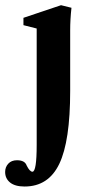

<svg xmlns="http://www.w3.org/2000/svg" viewBox="-62 -487 340 728"><path d="M31.2 220.2Q-4.9 220.2 -23.7 205.1Q-42.5 189.9 -42.5 165Q-42.5 146.5 -30.5 133.5Q-18.6 120.6 2.4 120.6Q32.2 120.6 39.1 140.6Q50.8 164.1 61 164.1Q77.1 164.1 77.1 62V-378.9L26.9 -391.6V-419.4L169.4 -467.3L209 -457.5Q204.1 -413.6 204.1 -372.1V-142.1Q204.1 48.3 162.8 134.3Q121.6 220.2 31.2 220.2Z"/></svg>

Font: Elstob 6pt
Style: Bold
Weight: 700
Designer: Peter S. Baker
Version: Version 1.015